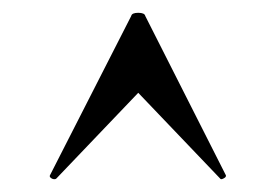

<svg xmlns="http://www.w3.org/2000/svg" viewBox="-20 -654 432 300"><path d="M333 -379Q333 -377 329 -375Q325 -373 324 -375L196 -509L68 -375Q67 -374 65 -374Q62 -374 59.5 -376Q57 -378 58 -380L185 -629Q186 -634 196 -634Q206 -634 207 -629L333 -380Z"/></svg>

Font: Cormorant Infant
Style: Bold
Weight: 700
Designer: Christian Thalmann (Catharsis Fonts)
Foundry: Catharsis Fonts
Version: Version 4.000